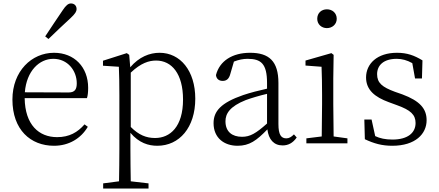

<svg xmlns="http://www.w3.org/2000/svg" viewBox="-20 -831 2543 1113"><path d="M261 -605C306 -648 349 -690 389 -726C416 -751 424 -765 424 -778C424 -800 409 -811 391 -811C376 -811 362 -800 343 -771C310 -723 276 -671 242 -620ZM124 -296C134 -420 208 -490 289 -490C372 -490 425 -422 425 -348C425 -315 415 -295 378 -295ZM484 -262C489 -277 491 -297 491 -322C491 -442 411 -525 293 -525C164 -525 52 -419 52 -254C52 -79 157 14 293 14C379 14 449 -28 489 -96L470 -110C430 -64 382 -36 311 -36C206 -36 125 -107 123 -262Z M738 -410C797 -466 844 -480 885 -480C976 -480 1041 -403 1041 -254C1041 -96 966 -31 879 -31C828 -31 785 -48 738 -95ZM729 -513 715 -523 577 -479V-450L669 -444C671 -396 672 -346 672 -279V34C672 92 671 161 670 220L578 232V262H841V232L738 220C737 160 736 90 736 32V-61C786 -2 841 14 892 14C1020 14 1112 -92 1112 -259C1112 -421 1025 -525 905 -525C847 -525 786 -501 735 -441Z M1528 -115C1464 -58 1430 -38 1383 -38C1326 -38 1287 -67 1287 -128C1287 -172 1312 -214 1405 -251C1438 -263 1485 -277 1528 -287ZM1684 -52C1669 -37 1656 -29 1640 -29C1610 -29 1594 -49 1594 -112V-350C1594 -476 1540 -525 1430 -525C1327 -525 1253 -478 1232 -396C1234 -375 1248 -362 1271 -362C1294 -362 1308 -375 1315 -402L1336 -474C1364 -485 1390 -490 1415 -490C1493 -490 1528 -462 1528 -350V-317C1482 -307 1432 -294 1390 -280C1260 -235 1218 -186 1218 -117C1218 -31 1280 14 1357 14C1426 14 1467 -16 1530 -81C1537 -23 1567 12 1618 12C1650 12 1677 -1 1700 -34Z M1875 -668C1906 -668 1932 -690 1932 -722C1932 -756 1906 -777 1875 -777C1844 -777 1819 -756 1819 -722C1819 -690 1844 -668 1875 -668ZM1914 -40C1913 -95 1912 -175 1912 -227V-376L1914 -513L1901 -523L1751 -480V-451L1844 -444C1846 -391 1847 -345 1847 -282V-227C1847 -175 1846 -95 1845 -40L1756 -29V0H1994V-29Z M2269 -299C2196 -326 2166 -350 2166 -401C2166 -452 2203 -490 2280 -490C2310 -490 2340 -482 2370 -465L2386 -376H2426L2429 -481C2381 -510 2340 -525 2281 -525C2166 -525 2102 -461 2102 -382C2102 -309 2154 -268 2233 -239L2282 -221C2360 -193 2389 -166 2389 -118C2389 -62 2345 -22 2255 -22C2214 -22 2182 -29 2155 -42L2134 -138H2092L2095 -24C2148 1 2194 14 2254 14C2388 14 2453 -55 2453 -134C2453 -201 2414 -246 2312 -284Z"/></svg>

Font: Noto Serif CJK JP Light
Style: Regular
Weight: 300
Designer: Ryoko NISHIZUKA 西塚涼子 (kana & ideographs); Frank Grießhammer (Latin, Greek & Cyrillic); Wenlong ZHANG 张文龙 (bopomofo); San
Foundry: Adobe Systems Incorporated
Version: Version 1.001;PS 1.001;hotconv 16.6.54;makeotf.lib2.5.65590